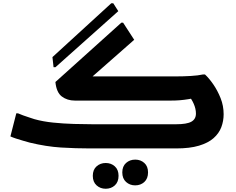

<svg xmlns="http://www.w3.org/2000/svg" viewBox="-20 -913 1449 1181"><path d="M496.7 -396.7 471.6 -443H1060Q1107.4 -443 1153.1 -445.7Q1198.8 -448.4 1228.8 -455H1240.8Q1265.8 -432 1292 -394.1Q1318.2 -356.1 1336.9 -309.3Q1355.6 -262.4 1355.6 -210.5Q1355.6 -168.7 1341.3 -130.6Q1326.9 -92.5 1293.5 -63.1Q1260.1 -33.7 1203.8 -16.9Q1147.6 0 1063.4 0H534.8Q444.5 0 354.7 -5.6Q264.8 -11.3 163.3 -35.7Q144.3 -41 121.4 -47.6Q98.5 -54.1 77.8 -61Q57 -67.9 44 -73.9L80.2 -215.8H91Q102 -210.8 121.7 -203.5Q141.3 -196.1 161 -190.1Q180.6 -184.1 191.6 -180.1Q243.4 -165.4 307 -158.9Q370.6 -152.4 434.5 -150.6Q498.4 -148.7 549.2 -148.7H1062.7Q1129.5 -148.7 1157.3 -164.6Q1185.2 -180.4 1185.2 -214.3Q1185.2 -243.9 1171.5 -274.8Q1157.9 -305.7 1140.3 -323.8L1213.1 -317.8Q1171.2 -308.3 1141.2 -303.3Q1111.3 -298.4 1085.4 -296.3Q1059.6 -294.3 1029.2 -294.3H440.8Q393.6 -294.3 360.3 -319.4Q327 -344.6 320.8 -408.6L726.4 -773.6H737.2L805.5 -668.2ZM302.6 -561.8 664.6 -893H676.6L707.6 -844.4L321.4 -499.8H309.4ZM732.2 147.6Q732.2 110 755.4 89.4Q778.6 68.8 811.7 68.8Q844.9 68.8 867.7 89.4Q890.6 110 890.6 147.6Q890.6 185.3 867.9 206.3Q845.1 227.2 811.4 227.2Q778.6 227.2 755.4 206.3Q732.2 185.3 732.2 147.6ZM550.8 168.5Q550.8 130.8 574 110.2Q597.2 89.6 630.3 89.6Q663.5 89.6 686.3 110.2Q709.2 130.8 709.2 168.5Q709.2 206.1 686.5 227.1Q663.7 248 630 248Q597.2 248 574 227.1Q550.8 206.1 550.8 168.5Z"/></svg>

Font: Kufam
Style: Regular
Weight: 400
Designer: Wael Morcos, Artur Schmal
Foundry: Original Type
Version: Version 1.301; ttfautohint (v1.8.3)